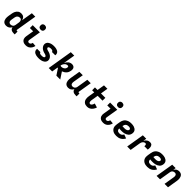

<svg xmlns="http://www.w3.org/2000/svg" viewBox="669 -3005 5263 5263"><g transform="rotate(45 3300.0 -373.5)"><path d="M196 8Q167 8 140.5 0Q114 -8 95 -26Q76 -44 65 -69Q54 -94 49.5 -121Q45 -148 47 -176.5Q49 -205 53 -234L70 -334Q74 -357 80.5 -380.5Q87 -404 98 -426Q109 -448 125 -467.5Q141 -487 162 -501.5Q183 -516 207 -522Q231 -528 254 -528Q282 -528 307.5 -520.5Q333 -513 352 -496.5Q371 -480 382.5 -457Q394 -434 399 -409L453 -735H586L486 -129Q485 -123 485.5 -118Q486 -113 489.5 -109Q493 -105 498 -103.5Q503 -102 509 -102H531V8H490Q465 8 441 3.5Q417 -1 397 -13Q377 -25 364.5 -45Q352 -65 351 -90Q339 -68 323 -49Q307 -30 286 -17Q265 -4 242 2Q219 8 196 8ZM254 -102Q272 -102 290.5 -106.5Q309 -111 325 -123Q341 -135 350.5 -152.5Q360 -170 363 -188L379 -288Q382 -303 383 -318Q384 -333 382 -347Q380 -361 375.5 -374Q371 -387 362 -397.5Q353 -408 340 -413Q327 -418 312 -418Q292 -418 272 -411Q252 -404 236.5 -389.5Q221 -375 212 -355.5Q203 -336 200 -316L183 -216Q180 -196 180.5 -175.5Q181 -155 190 -138Q199 -121 216.5 -111.5Q234 -102 254 -102Z M954 8Q928 8 903 3.5Q878 -1 856.5 -13Q835 -25 819 -43.5Q803 -62 795 -85.5Q787 -109 786.5 -135Q786 -161 791 -187L828 -410H701V-520H979L921 -169Q919 -156 920 -143.5Q921 -131 928 -121Q935 -111 946.5 -106.5Q958 -102 971 -102Q985 -102 999 -108.5Q1013 -115 1022.5 -126.5Q1032 -138 1037.5 -151.5Q1043 -165 1045 -179L1157 -170Q1153 -147 1144 -124Q1135 -101 1121 -80Q1107 -59 1088.5 -41.5Q1070 -24 1048 -12.5Q1026 -1 1001.5 3.5Q977 8 954 8ZM942 -585Q922 -585 903 -592.5Q884 -600 872.5 -615Q861 -630 858 -650Q855 -670 858 -690Q860 -705 867.5 -718Q875 -731 887.5 -739.5Q900 -748 914 -751.5Q928 -755 942 -755Q962 -755 980.5 -747.5Q999 -740 1010.5 -725Q1022 -710 1025.5 -690Q1029 -670 1025 -650Q1023 -635 1016 -622Q1009 -609 996.5 -600.5Q984 -592 970 -588.5Q956 -585 942 -585Z M1452 8Q1426 8 1401 5.5Q1376 3 1352 -3Q1328 -9 1306.5 -20Q1285 -31 1269.5 -49Q1254 -67 1247 -91Q1240 -115 1244 -140L1245 -147H1375V-146Q1373 -136 1378 -128Q1383 -120 1390 -115.5Q1397 -111 1406 -108Q1415 -105 1424 -103.5Q1433 -102 1442 -101.5Q1451 -101 1461 -101Q1470 -101 1479.5 -101.5Q1489 -102 1497.5 -103Q1506 -104 1515.5 -106.5Q1525 -109 1533 -113Q1541 -117 1548.5 -124.5Q1556 -132 1557 -141Q1559 -154 1551.5 -165Q1544 -176 1533.5 -182.5Q1523 -189 1511 -193Q1499 -197 1486.5 -200.5Q1474 -204 1461.5 -207Q1449 -210 1437 -214.5Q1425 -219 1414 -224Q1403 -229 1392 -235Q1381 -241 1370.5 -248Q1360 -255 1351 -263.5Q1342 -272 1334 -281.5Q1326 -291 1319 -301Q1312 -311 1307 -322.5Q1302 -334 1299 -346.5Q1296 -359 1295 -372Q1294 -385 1297 -399Q1300 -421 1312.5 -442Q1325 -463 1344 -478.5Q1363 -494 1385.5 -503.5Q1408 -513 1430.5 -518.5Q1453 -524 1476 -526Q1499 -528 1521 -528Q1546 -528 1570.5 -525.5Q1595 -523 1618.5 -516.5Q1642 -510 1663 -499Q1684 -488 1699 -470Q1714 -452 1720 -428.5Q1726 -405 1722 -380L1720 -373H1590L1591 -374Q1593 -388 1584 -397.5Q1575 -407 1563.5 -411.5Q1552 -416 1538.5 -417.5Q1525 -419 1512 -419Q1500 -419 1487.5 -418Q1475 -417 1462 -413Q1449 -409 1438 -400.5Q1427 -392 1425 -380Q1422 -367 1429.5 -356Q1437 -345 1447.5 -338Q1458 -331 1470 -327Q1482 -323 1494.5 -319.5Q1507 -316 1519.5 -313Q1532 -310 1544 -306Q1556 -302 1567.5 -296.5Q1579 -291 1590 -285Q1601 -279 1611 -272Q1621 -265 1630.5 -256.5Q1640 -248 1648 -239Q1656 -230 1662.5 -219.5Q1669 -209 1674.5 -197.5Q1680 -186 1682.5 -173.5Q1685 -161 1686 -148Q1687 -135 1685 -122Q1681 -99 1667.5 -77.5Q1654 -56 1634.5 -40.5Q1615 -25 1592 -16Q1569 -7 1545.5 -1.5Q1522 4 1498.5 6Q1475 8 1452 8Z M2138 0 2022 -176Q2018 -177 2013.5 -179Q2009 -181 2005 -183L1975 0H1842L1963 -735H2096L2040 -393Q2052 -420 2070 -445Q2088 -470 2111 -489Q2134 -508 2162.5 -518Q2191 -528 2219 -528Q2247 -528 2272.5 -518Q2298 -508 2312.5 -486.5Q2327 -465 2330 -437.5Q2333 -410 2328 -382Q2323 -350 2310 -319.5Q2297 -289 2274 -263.5Q2251 -238 2222 -220Q2193 -202 2162 -191L2288 0ZM2063 -267Q2077 -267 2091.5 -270.5Q2106 -274 2120.5 -279.5Q2135 -285 2148 -294Q2161 -303 2171 -315Q2181 -327 2186.5 -341.5Q2192 -356 2194 -370Q2195 -379 2195 -388Q2195 -397 2191 -404.5Q2187 -412 2179 -415.5Q2171 -419 2162 -419Q2145 -419 2128 -414.5Q2111 -410 2095.5 -400Q2080 -390 2068 -375.5Q2056 -361 2047 -345.5Q2038 -330 2032 -313.5Q2026 -297 2022 -280Q2030 -273 2040.5 -270Q2051 -267 2063 -267Z M2600 8Q2571 8 2545 -0.5Q2519 -9 2500.5 -27Q2482 -45 2471.5 -70Q2461 -95 2457 -122Q2453 -149 2455 -177.5Q2457 -206 2461 -234L2509 -520H2642L2591 -216Q2588 -196 2588.5 -176Q2589 -156 2596.5 -139Q2604 -122 2621 -112Q2638 -102 2658 -102Q2676 -102 2694 -107Q2712 -112 2727 -124Q2742 -136 2751 -153.5Q2760 -171 2763 -188L2818 -520H2951L2886 -129Q2885 -123 2885.5 -118Q2886 -113 2889.5 -109Q2893 -105 2898 -103.5Q2903 -102 2909 -102H2931V8H2890Q2865 8 2841 3.5Q2817 -1 2797.5 -13Q2778 -25 2765 -45Q2752 -65 2750 -89Q2739 -68 2723.5 -49.5Q2708 -31 2688 -17.5Q2668 -4 2645 2Q2622 8 2600 8Z M3332 8Q3301 8 3273 1Q3245 -6 3222.5 -23Q3200 -40 3185.5 -64.5Q3171 -89 3165.5 -117.5Q3160 -146 3161 -176Q3162 -206 3167 -236L3196 -410H3114V-520H3214L3249 -735H3382L3347 -520H3517V-410H3329L3297 -218Q3295 -206 3294 -194Q3293 -182 3293.5 -170Q3294 -158 3296 -146Q3298 -134 3303.5 -124Q3309 -114 3319 -108Q3329 -102 3342 -102Q3353 -102 3363 -107.5Q3373 -113 3381.5 -122Q3390 -131 3396.5 -141Q3403 -151 3407.5 -161.5Q3412 -172 3415.5 -183Q3419 -194 3422 -205L3541 -169Q3534 -146 3523.5 -124Q3513 -102 3498.5 -81.5Q3484 -61 3465.5 -43.5Q3447 -26 3425 -14Q3403 -2 3379 3Q3355 8 3332 8Z M3954 8Q3928 8 3903 3.5Q3878 -1 3856.5 -13Q3835 -25 3819 -43.5Q3803 -62 3795 -85.5Q3787 -109 3786.5 -135Q3786 -161 3791 -187L3828 -410H3701V-520H3979L3921 -169Q3919 -156 3920 -143.5Q3921 -131 3928 -121Q3935 -111 3946.5 -106.5Q3958 -102 3971 -102Q3985 -102 3999 -108.5Q4013 -115 4022.5 -126.5Q4032 -138 4037.5 -151.5Q4043 -165 4045 -179L4157 -170Q4153 -147 4144 -124Q4135 -101 4121 -80Q4107 -59 4088.5 -41.5Q4070 -24 4048 -12.5Q4026 -1 4001.5 3.5Q3977 8 3954 8ZM3942 -585Q3922 -585 3903 -592.5Q3884 -600 3872.5 -615Q3861 -630 3858 -650Q3855 -670 3858 -690Q3860 -705 3867.5 -718Q3875 -731 3887.5 -739.5Q3900 -748 3914 -751.5Q3928 -755 3942 -755Q3962 -755 3980.5 -747.5Q3999 -740 4010.5 -725Q4022 -710 4025.5 -690Q4029 -670 4025 -650Q4023 -635 4016 -622Q4009 -609 3996.5 -600.5Q3984 -592 3970 -588.5Q3956 -585 3942 -585Z M4466 8Q4433 8 4401 2.5Q4369 -3 4341.5 -17Q4314 -31 4292.5 -54Q4271 -77 4260 -106Q4249 -135 4248.5 -168Q4248 -201 4253 -234L4270 -334Q4275 -362 4285 -389Q4295 -416 4312.5 -439.5Q4330 -463 4354.5 -481Q4379 -499 4406.5 -509.5Q4434 -520 4461.5 -524Q4489 -528 4517 -528Q4545 -528 4573 -525Q4601 -522 4626.5 -513.5Q4652 -505 4674.5 -490Q4697 -475 4712 -453.5Q4727 -432 4731 -404.5Q4735 -377 4730 -348Q4726 -322 4713.5 -296.5Q4701 -271 4679 -252Q4657 -233 4631.5 -221Q4606 -209 4579.5 -202Q4553 -195 4526 -192.5Q4499 -190 4473 -190Q4449 -190 4425.5 -191Q4402 -192 4379 -195Q4378 -175 4384 -156.5Q4390 -138 4403.5 -124.5Q4417 -111 4436 -106Q4455 -101 4475 -101Q4493 -101 4511 -105Q4529 -109 4545 -119Q4561 -129 4573.5 -144Q4586 -159 4594 -176L4707 -135Q4690 -101 4664 -72.5Q4638 -44 4605.5 -25.5Q4573 -7 4537 0.5Q4501 8 4466 8ZM4473 -299Q4485 -299 4497.5 -299.5Q4510 -300 4523 -302.5Q4536 -305 4548.5 -309.5Q4561 -314 4572.5 -321.5Q4584 -329 4592 -340.5Q4600 -352 4602 -364Q4604 -375 4601 -384Q4598 -393 4591 -399.5Q4584 -406 4575 -410Q4566 -414 4556.5 -416Q4547 -418 4537 -418.5Q4527 -419 4517 -419Q4496 -419 4475 -413Q4454 -407 4437 -392Q4420 -377 4411 -357Q4402 -337 4398 -316L4396 -303Q4416 -301 4434.5 -300Q4453 -299 4473 -299Z M4884 0 4970 -520H5103L5087 -422Q5098 -445 5115 -465Q5132 -485 5153 -499.5Q5174 -514 5198 -521Q5222 -528 5245 -528Q5267 -528 5287 -521Q5307 -514 5320 -499Q5333 -484 5339.5 -464.5Q5346 -445 5347.5 -424Q5349 -403 5347.5 -381.5Q5346 -360 5343 -338H5210Q5212 -351 5212.5 -364Q5213 -377 5210 -389Q5207 -401 5197.5 -409.5Q5188 -418 5175 -418Q5161 -418 5147 -414Q5133 -410 5120.5 -401Q5108 -392 5099 -380Q5090 -368 5083 -354.5Q5076 -341 5072.5 -327.5Q5069 -314 5066 -300L5017 0Z M5666 8Q5633 8 5601 2.5Q5569 -3 5541.5 -17Q5514 -31 5492.5 -54Q5471 -77 5460 -106Q5449 -135 5448.5 -168Q5448 -201 5453 -234L5470 -334Q5475 -362 5485 -389Q5495 -416 5512.5 -439.5Q5530 -463 5554.5 -481Q5579 -499 5606.5 -509.5Q5634 -520 5661.5 -524Q5689 -528 5717 -528Q5745 -528 5773 -525Q5801 -522 5826.5 -513.5Q5852 -505 5874.5 -490Q5897 -475 5912 -453.5Q5927 -432 5931 -404.5Q5935 -377 5930 -348Q5926 -322 5913.5 -296.5Q5901 -271 5879 -252Q5857 -233 5831.5 -221Q5806 -209 5779.5 -202Q5753 -195 5726 -192.5Q5699 -190 5673 -190Q5649 -190 5625.5 -191Q5602 -192 5579 -195Q5578 -175 5584 -156.5Q5590 -138 5603.5 -124.5Q5617 -111 5636 -106Q5655 -101 5675 -101Q5693 -101 5711 -105Q5729 -109 5745 -119Q5761 -129 5773.5 -144Q5786 -159 5794 -176L5907 -135Q5890 -101 5864 -72.5Q5838 -44 5805.5 -25.5Q5773 -7 5737 0.5Q5701 8 5666 8ZM5673 -299Q5685 -299 5697.5 -299.5Q5710 -300 5723 -302.5Q5736 -305 5748.5 -309.5Q5761 -314 5772.5 -321.5Q5784 -329 5792 -340.5Q5800 -352 5802 -364Q5804 -375 5801 -384Q5798 -393 5791 -399.5Q5784 -406 5775 -410Q5766 -414 5756.5 -416Q5747 -418 5737 -418.5Q5727 -419 5717 -419Q5696 -419 5675 -413Q5654 -407 5637 -392Q5620 -377 5611 -357Q5602 -337 5598 -316L5596 -303Q5616 -301 5634.5 -300Q5653 -299 5673 -299Z M6023 0 6109 -520H6242L6229 -441Q6240 -461 6255.5 -477.5Q6271 -494 6290 -506Q6309 -518 6330.5 -523Q6352 -528 6373 -528Q6402 -528 6428 -519.5Q6454 -511 6472.5 -493Q6491 -475 6501.5 -450Q6512 -425 6516 -398Q6520 -371 6518.5 -342.5Q6517 -314 6512 -286L6465 0H6332L6382 -304Q6385 -324 6385 -344Q6385 -364 6377.5 -381Q6370 -398 6353 -408Q6336 -418 6316 -418Q6298 -418 6279.5 -413Q6261 -408 6246 -396Q6231 -384 6222 -366.5Q6213 -349 6211 -332L6156 0Z"/></g></svg>

Font: Iosevka Extrabold Extended
Style: Italic
Weight: 800
Width: 7
Italic angle: -9°
Monospace: yes
Designer: Belleve Invis
Foundry: Belleve Invis
Version: Version 32.5.0; ttfautohint (v1.8.4)